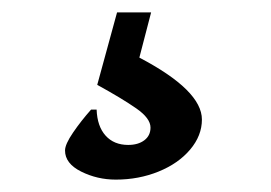

<svg xmlns="http://www.w3.org/2000/svg" viewBox="-20 -51 438 310"><path d="M85 192Q85 182 98 163Q111 144 127 126H136Q137 153 150.5 168Q164 183 187 183Q203 183 213 175.5Q223 168 223 155Q223 140 200 124Q177 108 137 86L169 -31H224L205 42Q306 95 306 142Q306 168 287 190.5Q268 213 236 226Q204 239 167 239Q137 239 111 226Q85 213 85 192Z"/></svg>

Font: Alegreya ExtraBold
Style: Regular
Weight: 800
Designer: Juan Pablo del Peral
Foundry: Huerta Tipografica
Version: Version 2.007; ttfautohint (v1.6)